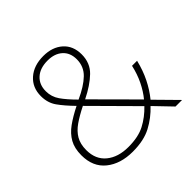

<svg xmlns="http://www.w3.org/2000/svg" viewBox="-184 -896 1077 1077"><g transform="rotate(-45 354.0 -357.5)"><path d="M304 -725Q375 -725 419 -686Q463 -647 463 -579Q463 -511 418 -467.5Q373 -424 298 -387L531 -153Q560 -188 582.5 -234Q605 -280 617 -334H657Q642 -272 616.5 -220.5Q591 -169 556 -126L680 0H628L531 -101Q485 -52 426.5 -21Q368 10 280 10Q183 10 122 -39Q61 -88 61 -180Q61 -235 82 -272.5Q103 -310 142.5 -338.5Q182 -367 238 -395Q190 -444 162.5 -483Q135 -522 135 -575Q135 -643 181.5 -684Q228 -725 304 -725ZM303 -690Q243 -690 208.5 -659Q174 -628 174 -575Q174 -531 199 -495Q224 -459 271 -412Q344 -445 384 -483.5Q424 -522 424 -579Q424 -631 391 -660.5Q358 -690 303 -690ZM263 -370Q211 -344 175 -319Q139 -294 120 -261.5Q101 -229 101 -181Q101 -107 150.5 -66.5Q200 -26 281 -26Q360 -26 411.5 -53Q463 -80 506 -125Z"/></g></svg>

Font: Noto Sans ExtraLight
Style: Regular
Weight: 200
Designer: Monotype Design Team
Foundry: Monotype Imaging Inc.
Version: Version 2.007